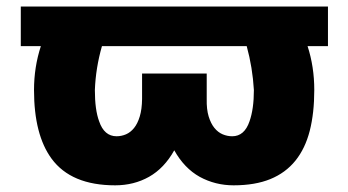

<svg xmlns="http://www.w3.org/2000/svg" viewBox="-20 -548 1049 578"><path d="M683.2 9.9Q628.2 9.9 581.3 -15.6Q534.8 -41.5 504.6 -95.5Q474.4 -41.5 428.8 -15.8Q383.2 9.9 326.7 9.9Q194.2 9.9 135.3 -70.3Q82.4 -142.4 82.4 -277Q82.4 -346.2 103 -409.1H42.6V-528.4H967.3V-409.1H905.9Q926.1 -347.3 926.1 -277Q926.1 -207.7 912.5 -154.3Q898.8 -100.9 869.3 -64.3Q839.8 -27.7 793.9 -8.9Q747.9 9.9 683.2 9.9ZM679 -137.8Q715.9 -137.8 731.2 -182.9Q744.3 -220.2 744.3 -277Q740.4 -344.5 722.7 -409.1H286.9Q268.1 -343.4 265.6 -277Q265.6 -217.3 278.4 -182.9Q293.7 -137.8 331 -137.8Q345.5 -137.8 359.2 -143.6Q372.9 -149.5 383.5 -162.6Q394.2 -175.8 400.7 -197.3Q407.3 -218.8 407.7 -250V-326.7H602.3V-250Q601.6 -219.1 608.1 -197.6Q614.7 -176.1 625.5 -162.8Q636.4 -149.5 650.4 -143.6Q664.4 -137.8 679 -137.8Z"/></svg>

Font: Linik Sans Black
Style: Regular
Weight: 900
Designer: Fonts by Rasmus Andersson / Changes by Cristiano Sobral with parts from Marc Monis
Foundry: rsms
Version: Version 3.020; ttfautohint (v1.6)